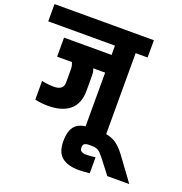

<svg xmlns="http://www.w3.org/2000/svg" viewBox="-201 -812 1161 1222"><g transform="rotate(20 379.5 -201.0)"><path d="M340 -324V-222Q340 -135 288.5 -91.5Q237 -48 141 -48Q94 -48 53 -58V-184Q96 -175 135 -175Q200 -175 200 -227V-315Q200 -330 197 -342Q194 -354 192 -358L189 -362H90V-491H412V-554H-40V-671H633V-554H552V0H412V-371H331Q340 -354 340 -324Z M539 156V264Q499 269 466 269Q390 269 350.5 236.5Q311 204 311 130Q311 56 343 23Q375 -10 446 -10H506Q560 -10 601.5 10Q643 30 684 86L799 243H650L577 148Q551 115 535.5 105.5Q520 96 488 96H474Q452 96 442.5 103Q433 110 433 129Q433 161 476 161Q504 161 539 156Z"/></g></svg>

Font: Khand Black
Style: Regular
Weight: 900
Designer: Sanchit Sawaria and Jyotish Sonowal (Devanagari), Satya Rajpurohit (Latin)
Foundry: Indian Type Foundry
Version: Version 2.000;PS 1.0;hotconv 1.0.79;makeotf.lib2.5.61930